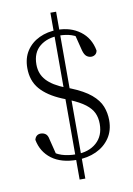

<svg xmlns="http://www.w3.org/2000/svg" viewBox="-100 -875 735 1062"><g transform="rotate(-10 267.0 -344.5)"><path d="M264 14Q176 14 122.5 -26Q69 -66 56 -135Q60 -150 69 -157Q78 -164 91 -164Q106 -164 118 -155.5Q130 -147 134 -123L159 -23L112 -71Q149 -40 184.5 -28.5Q220 -17 266 -17Q336 -17 379 -55Q422 -93 422 -160Q422 -195 409.5 -222Q397 -249 366.5 -272.5Q336 -296 281 -319L241 -335Q162 -368 121.5 -415Q81 -462 81 -533Q81 -590 107.5 -630Q134 -670 179.5 -691.5Q225 -713 281 -713Q356 -713 409 -673.5Q462 -634 475 -563Q473 -549 463.5 -541.5Q454 -534 441 -534Q427 -534 415 -543Q403 -552 396 -577L371 -676L420 -630Q385 -660 354 -670Q323 -680 286 -680Q219 -680 176.5 -645.5Q134 -611 134 -544Q134 -491 167.5 -454.5Q201 -418 270 -391L298 -381Q370 -352 409 -319Q448 -286 462.5 -249Q477 -212 477 -171Q477 -113 448.5 -71.5Q420 -30 372 -8Q324 14 264 14ZM259 124V-354H291V124ZM260 -354V-813H292V-354Z"/></g></svg>

Font: Noto Serif KR ExtraLight
Style: Regular
Weight: 200
Designer: Ryoko NISHIZUKA 西塚涼子 (kana & ideographs); Frank Grießhammer (Latin, Greek & Cyrillic); Wenlong ZHANG 张文龙 (bopomofo); San
Foundry: Adobe
Version: Version 2.002-H1;hotconv 1.1.0;makeotfexe 2.6.0